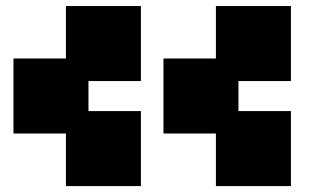

<svg xmlns="http://www.w3.org/2000/svg" viewBox="-20 -820 1061 640"><path d="M199.7 -199.7V-375H24.9V-625H199.7V-799.8H449.7V-549.8H274.9V-449.7H449.7V-199.7ZM699.7 -199.7V-375H524.9V-625H699.7V-799.8H949.7V-549.8H774.9V-449.7H949.7V-199.7Z"/></svg>

Font: Minecraft five bold
Style: Regular
Weight: 400
Designer: AngelloENF2
Foundry: https://fontstruct.com
Version: Version 1.0